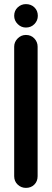

<svg xmlns="http://www.w3.org/2000/svg" viewBox="-20 -905 255 934"><path d="M106 -771Q83 -771 66 -788Q49 -805 49 -828Q49 -853 66 -869Q83 -885 106 -885Q131 -885 147.5 -869Q164 -853 164 -828Q164 -805 147.5 -788Q131 -771 106 -771ZM49 -678Q49 -701 66 -718Q83 -735 106 -735Q131 -735 147 -718Q163 -701 163 -678V-48Q163 -23 147 -7Q131 9 106 9Q83 9 66 -7Q49 -23 49 -48Z"/></svg>

Font: VDS
Style: Bold
Weight: 700
Designer: artmaker
Foundry: artmaker
Version: Version 1.000 2009 initial release